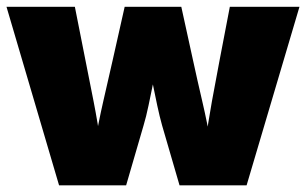

<svg xmlns="http://www.w3.org/2000/svg" viewBox="-21 -556 919 576"><path d="M156.2 0 -1.5 -535.6H203.6L235.4 -375Q247.1 -316.4 259.8 -251.7Q272.5 -187 282.7 -115.7H261.7Q273.9 -187 288.8 -252Q303.7 -316.9 316.9 -375L353 -535.6H522.9L558.1 -375Q570.8 -316.4 585.9 -251.7Q601.1 -187 613.3 -115.7H593.3Q603 -187 614.7 -251.7Q626.5 -316.4 637.7 -375L668.5 -535.6H877.4L718.8 0H517.6L465.3 -179.7Q458 -205.6 450.7 -239.7Q443.4 -273.9 436.3 -309.3Q429.2 -344.7 421.9 -372.6H453.1Q446.3 -344.7 439 -309.3Q431.6 -273.9 424.6 -239.7Q417.5 -205.6 409.7 -179.7L357.4 0Z"/></svg>

Font: Inter 20pt Black
Style: Regular
Weight: 900
Version: Version 4.001;git-66647c0bb